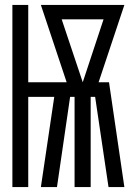

<svg xmlns="http://www.w3.org/2000/svg" viewBox="-20 -755 540 775"><path d="M30 0V-735H94V-423H249L145 -735H482L378 -423H420L482 0H418L364 -364H346V0H281V-364H263L210 0H145L199 -364H94V0ZM314 -423 398 -677H229Z"/></svg>

Font: Iosevka Custom
Style: Regular
Weight: 400
Monospace: yes
Designer: Belleve Invis
Foundry: Belleve Invis
Version: Version 32.5.0; ttfautohint (v1.8.4)